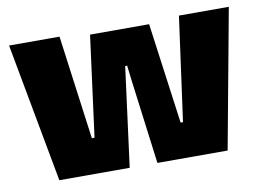

<svg xmlns="http://www.w3.org/2000/svg" viewBox="-60 -580 914 669"><g transform="rotate(-10 397.0 -246.0)"><path d="M99.5 0 8.5 -492.5H187L236.5 -124.5H246L293 -481H502L550.5 -124.5H559L609.5 -492.5H786L695 0H446.5L407.5 -302L401.5 -352H394.5L388 -302L348.5 0Z"/></g></svg>

Font: Anek Gujarati Medium ExtraBold
Style: Regular
Weight: 800
Version: Version 1.003